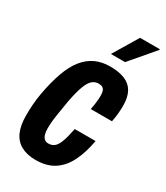

<svg xmlns="http://www.w3.org/2000/svg" viewBox="-184 -803 772 894"><g transform="rotate(30 201.5 -356.0)"><path d="M159 12Q114 12 82 -5Q50 -22 34 -57Q18 -92 18 -147Q18 -173 20 -203.5Q22 -234 28 -268Q41 -338 59.5 -389.5Q78 -441 104.5 -474Q131 -507 165.5 -523Q200 -539 244 -539Q291 -539 323 -526Q355 -513 371 -484.5Q387 -456 387 -410Q387 -391 385 -369Q383 -347 378 -322H264Q269 -347 271 -365.5Q273 -384 273 -398Q273 -414 269.5 -424Q266 -434 258 -438.5Q250 -443 236 -443Q218 -443 203.5 -430.5Q189 -418 177.5 -387.5Q166 -357 155 -301Q146 -248 141.5 -218Q137 -188 136 -172.5Q135 -157 135 -145Q135 -127 138.5 -113.5Q142 -100 150.5 -92Q159 -84 172 -84Q192 -84 205 -95Q218 -106 227.5 -132Q237 -158 246 -204H358Q346 -137 322 -88.5Q298 -40 258.5 -14Q219 12 159 12ZM217 -591 297 -724H403V-720L293 -591Z"/></g></svg>

Font: Archivo ExtraCondensed
Style: Bold Italic
Weight: 700
Width: 2
Italic angle: -10°
Designer: Hector Gatti
Foundry: Omnibus-Type
Version: Version 2.001